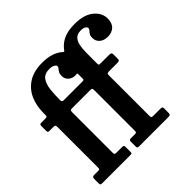

<svg xmlns="http://www.w3.org/2000/svg" viewBox="-199 -981 1162 1162"><g transform="rotate(-45 382.0 -400.0)"><path d="M19.5 -17V-50Q19.5 -62.5 23 -66.2Q26.5 -70 38 -70H69Q80 -70 82.2 -72.5Q84.5 -75 84.5 -86V-433Q84.5 -443.5 81.2 -446.8Q78 -450 68 -450H32.5Q24 -450 21.8 -453.5Q19.5 -457 19.5 -465V-501.5Q19.5 -512 21.8 -516Q24 -520 34.5 -520H68.5Q78.5 -520 81.5 -522.8Q84.5 -525.5 84.5 -535.5V-552Q84.5 -614.5 107 -664.5Q129.5 -714.5 175.8 -743.8Q222 -773 294.5 -773Q340.5 -773 372 -762Q403.5 -751 421.5 -735.5Q427 -731.5 429.5 -729Q432 -726.5 435 -726.5Q438 -726.5 439.8 -729.2Q441.5 -732 446 -738Q470 -768 505.8 -784Q541.5 -800 599 -800Q678.5 -800 721.2 -764.8Q764 -729.5 764 -682Q764 -641.5 742.2 -622Q720.5 -602.5 688 -602.5Q653.5 -602.5 634 -619.8Q614.5 -637 614.5 -664Q614.5 -682.5 621 -692.2Q627.5 -702 634 -708.5Q640.5 -715 640.5 -723.5Q640.5 -731.5 629.5 -738.8Q618.5 -746 597 -746Q567.5 -746 552.2 -730.2Q537 -714.5 531.5 -688.2Q526 -662 525.8 -629.8Q525.5 -597.5 525.5 -564V-532.5Q525.5 -521.5 530.8 -520.8Q536 -520 546 -520H613.5Q624.5 -520 629.5 -517Q634.5 -514 634.5 -503V-467.5Q634.5 -456.5 630.2 -453.2Q626 -450 615.5 -450H544Q533 -450 529.2 -447Q525.5 -444 525.5 -432.5V-87.5Q525.5 -76 528.5 -73Q531.5 -70 542.5 -70H603.5Q615 -70 617.8 -66.5Q620.5 -63 620.5 -51V-19Q620.5 -7 616.5 -3.5Q612.5 0 600.5 0H352Q341.5 0 338.5 -3.2Q335.5 -6.5 335.5 -17.5V-56Q335.5 -70 349 -70H386Q395 -70 397.2 -73.5Q399.5 -77 399.5 -87V-435.5Q399.5 -444.5 396.2 -447.2Q393 -450 383.5 -450H228.5Q217.5 -450 214 -447Q210.5 -444 210.5 -432V-86.5Q210.5 -76.5 213 -73.2Q215.5 -70 225 -70H276Q284.5 -70 287.5 -67Q290.5 -64 290.5 -54.5V-15.5Q290.5 -4 288.2 -2Q286 0 275 0H34.5Q24.5 0 22 -3.5Q19.5 -7 19.5 -17ZM225 -520H384Q394.5 -520 397 -522Q399.5 -524 399.5 -534V-568Q399.5 -578.5 395.2 -577.2Q391 -576 383 -576Q357 -575.5 338.8 -591.2Q320.5 -607 320.5 -633Q320.5 -650.5 326.5 -660.5Q332.5 -670.5 338.8 -677.5Q345 -684.5 345 -693.5Q345 -701 331.8 -708.2Q318.5 -715.5 297.5 -715.5Q256 -715.5 237.8 -690Q219.5 -664.5 215 -623.2Q210.5 -582 210.5 -535Q210.5 -520 225 -520Z"/></g></svg>

Font: Besley* Narrow Semi
Style: Regular
Weight: 600
Width: 4
Designer: Owen Earl
Foundry: indestructible type*
Version: Version 3.000; ttfautohint (v1.8.3)